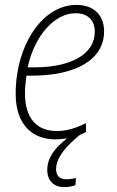

<svg xmlns="http://www.w3.org/2000/svg" viewBox="-20 -559 476 784"><path d="M205 10C222 10 239 8 254 6C205 44 173 84 173 135C173 179 200 205 241 205C260 205 276 202 288 197L290 168C278 171 265 173 251 173C224 173 209 159 209 131C210 80 255 34 306 -8C315 -12 324 -16 331 -20V-56C298 -40 259 -24 212 -24C129 -24 82 -77 82 -178C82 -204 85 -230 88 -250H109C291 -250 405 -316 405 -431C405 -499 361 -539 292 -539C152 -539 44 -373 44 -176C44 -48 114 10 205 10ZM120 -284H93C122 -418 206 -505 288 -505C341 -505 367 -474 367 -429C367 -340 274 -284 120 -284Z"/></svg>

Font: Noto Sans SemiCondensed ExtraLight
Style: Italic
Weight: 200
Width: 4
Italic angle: -12°
Designer: Monotype Design Team
Foundry: Monotype Imaging Inc.
Version: Version 2.013